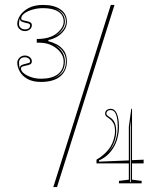

<svg xmlns="http://www.w3.org/2000/svg" viewBox="-20 -743 652 778"><path d="M146 -411Q113 -411 91.5 -423Q70 -435 60 -453.5Q50 -472 50 -489Q50 -500 59 -509Q68 -518 81 -518Q92 -518 100.5 -511.5Q109 -505 109 -494Q109 -486 102.5 -482.5Q96 -479 87 -477.5Q78 -476 71.5 -473.5Q65 -471 65 -465Q65 -455 77 -445.5Q89 -436 107.5 -430Q126 -424 146 -424Q190 -424 214 -442Q238 -460 238 -494Q238 -513 225.5 -530Q213 -547 191 -558.5Q169 -570 139 -570H129V-585Q182 -585 210 -608Q238 -631 238 -655Q238 -682 216 -696Q194 -710 155 -710Q132 -710 111.5 -704Q91 -698 78.5 -688.5Q66 -679 66 -668Q66 -663 72.5 -661Q79 -659 87.5 -657.5Q96 -656 102.5 -652.5Q109 -649 109 -641Q109 -630 100.5 -623.5Q92 -617 81 -617Q68 -617 59 -625.5Q50 -634 50 -646Q50 -663 61.5 -680.5Q73 -698 96 -710.5Q119 -723 155 -723Q199 -723 225 -705Q251 -687 251 -655Q251 -635 239 -619Q227 -603 210 -593.5Q193 -584 176 -581V-576Q193 -572 210 -563Q227 -554 239 -537.5Q251 -521 251 -494Q251 -475 244 -459.5Q237 -444 223.5 -433Q210 -422 190.5 -416.5Q171 -411 146 -411ZM57 -646Q57 -636 64 -630Q71 -624 81 -624Q102 -624 102 -641Q102 -644 98 -646.5Q94 -649 86 -650Q72 -653 66.5 -656.5Q61 -660 61 -666Q61 -667 61 -667.5Q61 -668 61 -669Q59 -664 58 -658Q57 -652 57 -646ZM199 -595Q214 -602 224.5 -611Q235 -620 241 -631.5Q247 -643 247 -655Q247 -675 235 -689Q223 -703 200 -710Q220 -703 231.5 -689Q243 -675 243 -655Q243 -639 231.5 -622.5Q220 -606 199 -595ZM192 -424Q210 -430 222.5 -439.5Q235 -449 241 -462.5Q247 -476 247 -494Q247 -511 241 -523.5Q235 -536 225.5 -545Q216 -554 203 -560Q223 -548 233 -531Q243 -514 243 -494Q243 -467 229 -449.5Q215 -432 192 -424ZM57 -489Q57 -475 61 -466Q61 -467 61 -467.5Q61 -468 61 -469Q61 -475 66.5 -478.5Q72 -482 86 -485Q95 -487 98.5 -488.5Q102 -490 102 -494Q102 -502 95.5 -506.5Q89 -511 81 -511Q70 -511 63.5 -505Q57 -499 57 -489ZM371 -81V-96Q386 -104 401.5 -118Q417 -132 428 -149Q436 -162 441 -179Q446 -196 446 -212Q446 -232 440 -243Q434 -254 426 -260Q418 -266 412 -270.5Q406 -275 406 -283Q406 -292 412.5 -297Q419 -302 429 -302Q445 -302 453.5 -282.5Q462 -263 462 -228Q462 -207 456 -183.5Q450 -160 438 -142Q428 -126 414 -113.5Q400 -101 381 -93V-88L502 -93V-230L512 -302H515V-94L562 -96V-81H515V-15L554 -10V0H462V-10L502 -15V-81ZM419 -127Q439 -147 448 -173.5Q457 -200 457 -228Q457 -262 450 -279.5Q443 -297 429 -297Q419 -297 415 -292.5Q411 -288 411 -283Q411 -277 420.5 -271Q430 -265 435 -260Q443 -252 447 -240Q451 -228 451 -212Q451 -188 442 -165.5Q433 -143 419 -127ZM507 -5H510V-255L507 -230ZM196 15 429 -723H444L211 15Z"/></svg>

Font: Kalnia Glaze Thin
Style: Regular
Weight: 100
Version: Version 1.110